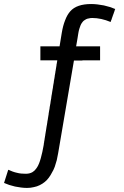

<svg xmlns="http://www.w3.org/2000/svg" viewBox="-53 -715 605 939"><path d="M436.5 -419.9Q436.5 -437.5 436.5 -488.3Q407.2 -488.3 319.3 -488.3Q322.3 -506.8 324.2 -516.6Q325.2 -526.4 326.2 -528.3Q328.1 -541 330.1 -552.7Q332 -564.5 335 -574.2Q337.9 -584 340.8 -590.8Q343.8 -598.6 348.6 -604.5Q352.5 -610.4 357.4 -614.3Q362.3 -618.2 368.2 -621.1Q374 -624 381.8 -625Q388.7 -627 398.4 -627Q419.9 -627 442.4 -622.1Q464.8 -617.2 488.3 -607.4Q488.3 -607.4 488.3 -608.4Q488.3 -608.4 488.3 -609.4Q488.3 -609.4 489.3 -610.4Q489.3 -610.4 489.3 -611.3Q489.3 -611.3 489.3 -612.3Q489.3 -612.3 490.2 -613.3Q490.2 -613.3 490.2 -614.3Q490.2 -614.3 490.2 -615.2Q490.2 -615.2 491.2 -616.2Q491.2 -616.2 491.2 -616.2Q491.2 -616.2 491.2 -617.2Q491.2 -617.2 492.2 -618.2Q492.2 -618.2 492.2 -619.1Q492.2 -619.1 493.2 -621.1Q493.2 -621.1 493.2 -622.1Q493.2 -622.1 493.2 -623Q493.2 -623 494.1 -624Q494.1 -624 494.1 -624Q494.1 -624 494.1 -625Q494.1 -625 495.1 -627Q495.1 -627 495.1 -627.9Q495.1 -627.9 495.1 -628.9Q495.1 -628.9 496.1 -628.9Q496.1 -628.9 496.1 -629.9Q496.1 -629.9 496.1 -630.9Q496.1 -630.9 496.1 -631.8Q496.1 -631.8 497.1 -631.8Q497.1 -631.8 497.1 -632.8Q497.1 -632.8 497.1 -633.8Q497.1 -633.8 497.1 -634.8Q497.1 -634.8 498 -634.8Q498 -634.8 498 -635.7Q498 -635.7 498 -636.7Q498 -636.7 498 -636.7Q498 -637.7 499 -638.7Q499 -638.7 499 -639.6Q499 -639.6 500 -640.6Q500 -640.6 500 -641.6Q500 -641.6 500 -642.6Q500 -642.6 501 -642.6Q501 -642.6 501 -643.6Q501 -643.6 501 -644.5Q501 -644.5 501 -645.5Q501 -645.5 502 -646.5Q502 -646.5 502 -646.5Q502 -646.5 502 -647.5Q502 -647.5 502.9 -648.4Q502.9 -648.4 502.9 -649.4Q502.9 -649.4 502.9 -649.4Q502.9 -649.4 502.9 -650.4Q502.9 -650.4 503.9 -651.4Q503.9 -651.4 503.9 -652.3Q503.9 -652.3 503.9 -652.3Q503.9 -652.3 503.9 -653.3Q503.9 -653.3 504.9 -654.3Q504.9 -654.3 504.9 -655.3Q504.9 -655.3 504.9 -656.2Q504.9 -656.2 505.9 -656.2Q505.9 -656.2 505.9 -658.2Q505.9 -658.2 505.9 -659.2Q505.9 -659.2 506.8 -660.2Q506.8 -660.2 506.8 -660.2Q506.8 -660.2 506.8 -662.1Q506.8 -662.1 507.8 -663.1Q507.8 -663.1 507.8 -663.1Q507.8 -663.1 507.8 -664.1Q507.8 -664.1 508.8 -666Q508.8 -666 508.8 -667Q508.8 -667 508.8 -668Q508.8 -668 509.8 -668.9Q509.8 -668.9 509.8 -669.9Q509.8 -669.9 510.7 -670.9Q498 -675.8 484.4 -680.7Q470.7 -684.6 455.1 -688.5Q439.5 -691.4 423.8 -693.4Q408.2 -695.3 392.6 -695.3Q357.4 -695.3 332 -686.5Q306.6 -677.7 291 -660.2Q275.4 -642.6 265.6 -616.2Q254.9 -589.8 249 -553.7Q245.1 -532.2 238.3 -488.3Q214.8 -488.3 144.5 -488.3Q144.5 -470.7 144.5 -419.9Q165 -419.9 227.5 -419.9Q227.5 -419.9 226.6 -418Q226.6 -418 226.6 -417Q226.6 -417 226.6 -416Q226.6 -416 226.6 -415Q226.6 -415 226.6 -414.1Q226.6 -414.1 225.6 -413.1Q225.6 -413.1 225.6 -412.1Q225.6 -412.1 225.6 -411.1Q225.6 -411.1 225.6 -410.2Q225.6 -410.2 225.6 -409.2Q225.6 -409.2 225.6 -408.2Q225.6 -408.2 224.6 -407.2Q224.6 -407.2 224.6 -406.2Q224.6 -406.2 224.6 -405.3Q224.6 -405.3 224.6 -404.3Q224.6 -404.3 224.6 -403.3Q224.6 -403.3 224.6 -402.3Q224.6 -402.3 223.6 -401.4Q223.6 -401.4 223.6 -400.4Q223.6 -400.4 223.6 -399.4Q223.6 -399.4 223.6 -397.5Q223.6 -397.5 223.6 -396.5Q223.6 -396.5 223.6 -395.5Q223.6 -395.5 222.7 -394.5Q222.7 -394.5 222.7 -393.6Q222.7 -393.6 222.7 -392.6Q222.7 -392.6 222.7 -391.6Q222.7 -391.6 222.7 -390.6Q222.7 -390.6 222.7 -389.6Q222.7 -389.6 221.7 -388.7Q221.7 -388.7 221.7 -387.7Q221.7 -387.7 221.7 -386.7Q221.7 -386.7 221.7 -385.7Q221.7 -385.7 221.7 -384.8Q221.7 -384.8 221.7 -383.8Q221.7 -383.8 220.7 -382.8Q220.7 -382.8 220.7 -381.8Q220.7 -381.8 220.7 -380.9Q220.7 -380.9 220.7 -379.9Q220.7 -378.9 220.7 -377.9Q220.7 -377.9 220.7 -377Q220.7 -377 219.7 -376Q219.7 -376 219.7 -375Q219.7 -375 219.7 -374Q219.7 -374 219.7 -373Q219.7 -373 219.7 -372.1Q219.7 -372.1 219.7 -371.1Q219.7 -371.1 218.8 -370.1Q218.8 -370.1 218.8 -369.1Q218.8 -369.1 218.8 -368.2Q218.8 -368.2 218.8 -367.2Q218.8 -367.2 218.8 -366.2Q218.8 -366.2 217.8 -365.2Q217.8 -365.2 217.8 -363.3Q217.8 -363.3 217.8 -362.3Q217.8 -362.3 217.8 -361.3Q217.8 -361.3 217.8 -360.4Q217.8 -360.4 217.8 -359.4Q217.8 -359.4 216.8 -358.4Q216.8 -358.4 216.8 -357.4Q216.8 -357.4 216.8 -356.4Q216.8 -356.4 216.8 -355.5Q216.8 -355.5 216.8 -354.5Q216.8 -354.5 216.8 -353.5Q216.8 -352.5 215.8 -351.6Q215.8 -351.6 215.8 -350.6Q215.8 -350.6 215.8 -349.6Q215.8 -349.6 215.8 -348.6Q215.8 -348.6 215.8 -347.7Q215.8 -347.7 214.8 -346.7Q214.8 -346.7 214.8 -345.7Q214.8 -345.7 214.8 -344.7Q214.8 -344.7 214.8 -343.8Q214.8 -343.8 214.8 -342.8Q214.8 -341.8 214.8 -340.8Q214.8 -340.8 213.9 -339.8Q213.9 -339.8 213.9 -338.9Q213.9 -338.9 213.9 -337.9Q213.9 -337.9 213.9 -336.9Q213.9 -336.9 213.9 -335.9Q213.9 -335.9 213.9 -335Q213.9 -335 212.9 -334Q212.9 -334 212.9 -333Q212.9 -333 212.9 -332Q212.9 -331.1 212.9 -330.1Q212.9 -330.1 212.9 -329.1Q212.9 -329.1 211.9 -328.1Q211.9 -328.1 211.9 -327.1Q211.9 -327.1 211.9 -326.2Q211.9 -326.2 211.9 -325.2Q211.9 -325.2 211.9 -324.2Q211.9 -324.2 211.9 -323.2Q211.9 -323.2 210.9 -322.3Q210.9 -321.3 210.9 -320.3Q210.9 -320.3 210.9 -319.3Q210.9 -319.3 210.9 -318.4Q210.9 -318.4 210.9 -317.4Q210.9 -317.4 210 -316.4Q210 -316.4 210 -315.4Q210 -315.4 210 -314.5Q210 -314.5 210 -313.5Q210 -313.5 210 -311.5Q210 -311.5 210 -310.5Q210 -310.5 209 -309.6Q209 -309.6 209 -308.6Q209 -308.6 209 -307.6Q209 -307.6 209 -306.6Q209 -306.6 209 -305.7Q209 -305.7 209 -304.7Q209 -304.7 208 -303.7Q208 -303.7 208 -302.7Q208 -302.7 208 -301.8Q208 -301.8 208 -300.8Q208 -300.8 208 -299.8Q208 -299.8 208 -298.8Q208 -298.8 207 -297.9Q207 -297.9 207 -296.9Q207 -296.9 207 -295.9Q207 -295.9 207 -294.9Q207 -294.9 207 -293.9Q207 -293.9 207 -293Q207 -293 206.1 -292Q206.1 -292 206.1 -291Q206.1 -290 206.1 -289.1Q206.1 -289.1 206.1 -288.1Q206.1 -288.1 206.1 -287.1Q206.1 -287.1 206.1 -286.1Q206.1 -286.1 205.1 -285.2Q205.1 -285.2 205.1 -284.2Q205.1 -284.2 205.1 -283.2Q205.1 -283.2 205.1 -282.2Q205.1 -282.2 205.1 -281.2Q205.1 -281.2 205.1 -280.3Q205.1 -280.3 204.1 -279.3Q204.1 -279.3 204.1 -278.3Q204.1 -278.3 204.1 -277.3Q204.1 -277.3 204.1 -276.4Q204.1 -276.4 204.1 -275.4Q204.1 -275.4 204.1 -274.4Q204.1 -274.4 203.1 -273.4Q203.1 -273.4 203.1 -272.5Q203.1 -272.5 203.1 -271.5Q203.1 -271.5 203.1 -270.5Q203.1 -270.5 203.1 -269.5Q203.1 -269.5 203.1 -268.6Q203.1 -268.6 202.1 -267.6Q202.1 -267.6 202.1 -266.6Q202.1 -266.6 202.1 -265.6Q202.1 -265.6 202.1 -264.6Q202.1 -264.6 202.1 -263.7Q202.1 -263.7 202.1 -262.7Q202.1 -262.7 201.2 -261.7Q201.2 -261.7 201.2 -260.7Q201.2 -260.7 201.2 -259.8Q201.2 -259.8 201.2 -258.8Q201.2 -258.8 201.2 -257.8Q201.2 -257.8 201.2 -256.8Q201.2 -256.8 200.2 -255.9Q200.2 -255.9 200.2 -254.9Q200.2 -254.9 200.2 -253.9Q200.2 -253.9 200.2 -252.9Q200.2 -252.9 200.2 -252Q200.2 -252 200.2 -251Q200.2 -251 199.2 -250Q199.2 -250 199.2 -249Q199.2 -249 199.2 -248Q199.2 -248 199.2 -247.1Q199.2 -247.1 199.2 -246.1Q199.2 -246.1 199.2 -245.1Q199.2 -245.1 198.2 -243.2Q198.2 -243.2 198.2 -242.2Q198.2 -242.2 198.2 -241.2Q198.2 -241.2 198.2 -240.2Q198.2 -240.2 198.2 -239.3Q198.2 -239.3 198.2 -238.3Q198.2 -238.3 197.3 -237.3Q197.3 -237.3 197.3 -236.3Q197.3 -236.3 197.3 -235.4Q197.3 -235.4 197.3 -234.4Q197.3 -234.4 197.3 -233.4Q197.3 -233.4 197.3 -232.4Q197.3 -232.4 197.3 -231.4Q197.3 -231.4 196.3 -230.5Q196.3 -230.5 196.3 -229.5Q196.3 -229.5 196.3 -228.5Q196.3 -228.5 196.3 -227.5Q196.3 -227.5 196.3 -226.6Q196.3 -226.6 196.3 -225.6Q196.3 -225.6 195.3 -224.6Q195.3 -224.6 195.3 -223.6Q195.3 -223.6 195.3 -222.7Q195.3 -222.7 195.3 -221.7Q195.3 -221.7 195.3 -220.7Q195.3 -220.7 195.3 -219.7Q195.3 -219.7 194.3 -218.8Q194.3 -218.8 194.3 -217.8Q194.3 -217.8 194.3 -216.8Q194.3 -216.8 194.3 -215.8Q194.3 -215.8 194.3 -214.8Q194.3 -214.8 194.3 -213.9Q194.3 -213.9 193.4 -211.9Q193.4 -211.9 193.4 -210.9Q193.4 -210.9 193.4 -210Q193.4 -210 193.4 -209Q193.4 -209 193.4 -208Q193.4 -208 193.4 -207Q193.4 -207 192.4 -206.1Q192.4 -206.1 192.4 -205.1Q192.4 -205.1 192.4 -204.1Q192.4 -204.1 192.4 -203.1Q192.4 -203.1 192.4 -202.1Q192.4 -202.1 192.4 -201.2Q192.4 -201.2 191.4 -200.2Q191.4 -200.2 191.4 -199.2Q191.4 -199.2 191.4 -198.2Q191.4 -198.2 191.4 -197.3Q191.4 -197.3 191.4 -196.3Q191.4 -196.3 190.4 -195.3Q190.4 -195.3 190.4 -194.3Q190.4 -194.3 190.4 -193.4Q190.4 -193.4 190.4 -192.4Q190.4 -192.4 190.4 -191.4Q190.4 -191.4 190.4 -190.4Q190.4 -190.4 189.5 -189.5Q189.5 -189.5 189.5 -188.5Q189.5 -188.5 189.5 -187.5Q189.5 -187.5 189.5 -186.5Q189.5 -186.5 189.5 -185.5Q189.5 -185.5 189.5 -183.6Q189.5 -183.6 188.5 -182.6Q188.5 -182.6 188.5 -181.6Q188.5 -181.6 188.5 -180.7Q188.5 -180.7 188.5 -179.7Q188.5 -179.7 188.5 -178.7Q188.5 -178.7 188.5 -177.7Q188.5 -177.7 187.5 -176.8Q187.5 -176.8 187.5 -175.8Q187.5 -175.8 187.5 -174.8Q187.5 -174.8 187.5 -173.8Q187.5 -173.8 187.5 -172.9Q187.5 -172.9 187.5 -171.9Q187.5 -171.9 186.5 -170.9Q186.5 -170.9 186.5 -169.9Q186.5 -169.9 186.5 -168.9Q186.5 -168.9 186.5 -168Q186.5 -168 186.5 -167Q186.5 -167 186.5 -166Q186.5 -166 185.5 -165Q185.5 -165 185.5 -164.1Q185.5 -164.1 185.5 -163.1Q185.5 -163.1 185.5 -162.1Q185.5 -162.1 185.5 -161.1Q185.5 -161.1 185.5 -160.2Q185.5 -160.2 184.6 -159.2Q184.6 -159.2 184.6 -158.2Q184.6 -158.2 184.6 -157.2Q184.6 -157.2 184.6 -156.2Q184.6 -156.2 184.6 -154.3Q184.6 -154.3 184.6 -153.3Q184.6 -153.3 184.6 -152.3Q184.6 -152.3 183.6 -151.4Q183.6 -151.4 183.6 -150.4Q183.6 -150.4 183.6 -149.4Q183.6 -149.4 183.6 -148.4Q183.6 -148.4 183.6 -147.5Q183.6 -147.5 183.6 -146.5Q183.6 -146.5 182.6 -145.5Q182.6 -145.5 182.6 -144.5Q182.6 -144.5 182.6 -143.6Q182.6 -143.6 182.6 -142.6Q182.6 -142.6 182.6 -141.6Q182.6 -141.6 182.6 -140.6Q182.6 -140.6 181.6 -139.6Q181.6 -139.6 181.6 -138.7Q181.6 -138.7 181.6 -137.7Q181.6 -137.7 181.6 -136.7Q181.6 -136.7 181.6 -135.7Q181.6 -135.7 181.6 -134.8Q181.6 -134.8 180.7 -133.8Q180.7 -133.8 180.7 -132.8Q180.7 -132.8 180.7 -131.8Q180.7 -131.8 180.7 -130.9Q180.7 -130.9 180.7 -129.9Q180.7 -129.9 180.7 -128.9Q180.7 -128.9 179.7 -127.9Q179.7 -127.9 179.7 -127Q179.7 -127 179.7 -126Q179.7 -126 179.7 -125Q179.7 -125 179.7 -124Q179.7 -124 179.7 -123Q179.7 -123 178.7 -122.1Q178.7 -122.1 178.7 -121.1Q178.7 -121.1 178.7 -120.1Q178.7 -120.1 178.7 -119.1Q178.7 -118.2 178.7 -117.2Q178.7 -117.2 178.7 -116.2Q178.7 -116.2 177.7 -115.2Q177.7 -115.2 177.7 -114.3Q177.7 -114.3 177.7 -113.3Q177.7 -113.3 177.7 -112.3Q177.7 -112.3 177.7 -111.3Q177.7 -111.3 177.7 -110.4Q177.7 -110.4 176.8 -109.4Q176.8 -109.4 176.8 -108.4Q176.8 -108.4 176.8 -107.4Q176.8 -107.4 176.8 -106.4Q176.8 -106.4 176.8 -105.5Q176.8 -105.5 176.8 -104.5Q176.8 -104.5 175.8 -103.5Q175.8 -103.5 175.8 -102.5Q175.8 -102.5 175.8 -101.6Q175.8 -101.6 175.8 -100.6Q175.8 -100.6 175.8 -99.6Q175.8 -99.6 175.8 -98.6Q175.8 -98.6 174.8 -97.7Q174.8 -97.7 174.8 -96.7Q174.8 -96.7 174.8 -95.7Q174.8 -95.7 174.8 -94.7Q174.8 -94.7 174.8 -93.8Q174.8 -93.8 174.8 -92.8Q174.8 -92.8 173.8 -91.8Q173.8 -91.8 173.8 -90.8Q173.8 -90.8 173.8 -89.8Q173.8 -89.8 173.8 -88.9Q173.8 -88.9 173.8 -87.9Q173.8 -87.9 173.8 -86.9Q173.8 -86.9 172.9 -85.9Q172.9 -85.9 172.9 -85Q172.9 -85 172.9 -84Q172.9 -84 172.9 -83Q172.9 -83 172.9 -82Q172.9 -82 172.9 -81.1Q172.9 -81.1 171.9 -80.1Q171.9 -80.1 171.9 -79.1Q171.9 -79.1 171.9 -78.1Q171.9 -78.1 171.9 -77.1Q171.9 -77.1 171.9 -76.2Q171.9 -76.2 171.9 -75.2Q171.9 -75.2 171.9 -74.2Q171.9 -74.2 170.9 -73.2Q170.9 -73.2 170.9 -72.3Q170.9 -72.3 170.9 -71.3Q170.9 -71.3 170.9 -70.3Q170.9 -70.3 170.9 -69.3Q170.9 -69.3 170.9 -68.4Q170.9 -68.4 169.9 -67.4Q169.9 -67.4 169.9 -66.4Q169.9 -66.4 169.9 -65.4Q169.9 -65.4 169.9 -64.5Q169.9 -64.5 169.9 -63.5Q169.9 -63.5 169.9 -62.5Q169.9 -62.5 168.9 -61.5Q168.9 -61.5 168.9 -60.5Q168.9 -60.5 168.9 -59.6Q168.9 -58.6 168.9 -57.6Q168.9 -57.6 168.9 -56.6Q168.9 -56.6 168 -55.7Q168 -55.7 168 -54.7Q168 -54.7 168 -53.7Q168 -53.7 168 -52.7Q168 -52.7 168 -51.8Q168 -51.8 168 -50.8Q168 -50.8 168 -49.8Q168 -49.8 167 -48.8Q167 -48.8 167 -47.9Q167 -47.9 167 -46.9Q167 -46.9 167 -45.9Q167 -45.9 167 -44.9Q167 -44.9 167 -43.9Q167 -43.9 166 -43Q166 -43 166 -42Q166 -42 166 -41Q166 -41 166 -40Q166 -40 166 -39.1Q166 -39.1 166 -38.1Q166 -38.1 165 -37.1Q165 -37.1 165 -36.1Q165 -36.1 165 -35.2Q165 -35.2 165 -34.2Q165 -34.2 165 -33.2Q165 -33.2 165 -32.2Q165 -32.2 165 -31.2Q165 -31.2 164.1 -31.2Q164.1 -31.2 164.1 -30.3Q164.1 -30.3 164.1 -29.3Q164.1 -29.3 164.1 -28.3Q164.1 -28.3 164.1 -27.3Q164.1 -27.3 164.1 -26.4Q164.1 -26.4 163.1 -25.4Q163.1 -25.4 163.1 -24.4Q163.1 -24.4 163.1 -23.4Q163.1 -23.4 163.1 -22.5Q163.1 -22.5 163.1 -21.5Q163.1 -21.5 163.1 -20.5Q163.1 -20.5 163.1 -19.5Q163.1 -18.6 162.1 -17.6Q162.1 -17.6 162.1 -16.6Q162.1 -16.6 162.1 -15.6Q162.1 -15.6 162.1 -14.6Q162.1 -14.6 162.1 -13.7Q162.1 -13.7 161.1 -12.7Q161.1 -12.7 161.1 -11.7Q161.1 -11.7 161.1 -10.7Q161.1 -10.7 161.1 -9.8Q161.1 -9.8 161.1 -8.8Q161.1 -8.8 161.1 -7.8Q161.1 -7.8 161.1 -7.8Q154.3 31.2 146.5 58.6Q138.7 86.9 128.9 102.5Q119.1 118.2 105.5 127Q91.8 134.8 73.2 134.8Q61.5 134.8 50.8 133.8Q40 132.8 29.3 129.9Q19.5 127.9 8.8 124Q-2 120.1 -12.7 115.2Q-19.5 136.7 -33.2 179.7Q-21.5 184.6 -7.8 189.5Q4.9 193.4 20.5 197.3Q35.2 200.2 49.8 202.1Q64.5 204.1 79.1 204.1Q96.7 204.1 112.3 200.2Q127.9 197.3 141.6 190.4Q155.3 183.6 166 174.8Q176.8 166 185.5 154.3Q194.3 142.6 201.2 128.9Q209 116.2 214.8 100.6Q219.7 85 224.6 68.4Q228.5 51.8 231.4 34.2Q256.8 -117.2 308.6 -418.9Q310.5 -418.9 317.4 -418.9Q317.4 -418.9 318.4 -418.9Q318.4 -418.9 319.3 -418.9Q319.3 -418.9 320.3 -418.9Q320.3 -418.9 321.3 -418.9Q321.3 -418.9 322.3 -418.9Q322.3 -418.9 323.2 -418.9Q323.2 -418.9 324.2 -418.9Q324.2 -418.9 325.2 -418.9Q325.2 -418.9 326.2 -418.9Q327.1 -418.9 328.1 -418.9Q328.1 -418.9 329.1 -418.9Q329.1 -418.9 330.1 -418.9Q330.1 -418.9 331.1 -418.9Q331.1 -418.9 332 -418.9Q332 -418.9 333 -418.9Q333 -418.9 334 -418.9Q334 -418.9 335 -418.9Q335 -418.9 336.9 -418.9Q336.9 -418.9 337.9 -418.9Q337.9 -418.9 338.9 -418.9Q338.9 -418.9 339.8 -418.9Q339.8 -418.9 340.8 -418.9Q340.8 -418.9 341.8 -418.9Q341.8 -418.9 342.8 -418.9Q342.8 -418.9 344.7 -418.9Q344.7 -418.9 345.7 -418.9Q345.7 -418.9 346.7 -418.9Q346.7 -418.9 347.7 -418.9Q347.7 -418.9 348.6 -418.9Q348.6 -418.9 349.6 -418.9Q349.6 -418.9 350.6 -419.9Q350.6 -419.9 352.5 -419.9Q352.5 -419.9 353.5 -419.9Q353.5 -419.9 354.5 -419.9Q354.5 -419.9 355.5 -419.9Q355.5 -419.9 356.4 -419.9Q356.4 -419.9 357.4 -419.9Q357.4 -419.9 358.4 -419.9Q358.4 -419.9 360.4 -419.9Q360.4 -419.9 361.3 -419.9Q361.3 -419.9 362.3 -419.9Q362.3 -419.9 363.3 -419.9Q363.3 -419.9 364.3 -419.9Q364.3 -419.9 365.2 -419.9Q365.2 -419.9 366.2 -419.9Q366.2 -419.9 367.2 -419.9Q367.2 -419.9 369.1 -419.9Q369.1 -419.9 370.1 -419.9Q370.1 -419.9 371.1 -419.9Q371.1 -419.9 372.1 -419.9Q372.1 -419.9 374 -419.9Q374 -419.9 375 -419.9Q375 -419.9 376 -419.9Q376 -419.9 377 -419.9Q377 -419.9 377.9 -419.9Q377.9 -419.9 378.9 -419.9Q378.9 -419.9 379.9 -419.9Q379.9 -419.9 380.9 -419.9Q380.9 -419.9 381.8 -419.9Q381.8 -419.9 382.8 -419.9Q382.8 -419.9 383.8 -419.9Q383.8 -419.9 384.8 -419.9Q384.8 -419.9 385.7 -419.9Q385.7 -419.9 386.7 -419.9Q386.7 -419.9 387.7 -419.9Q387.7 -419.9 388.7 -419.9Q388.7 -419.9 389.6 -419.9Q389.6 -419.9 390.6 -419.9Q390.6 -419.9 391.6 -419.9Q391.6 -419.9 392.6 -419.9Q392.6 -419.9 393.6 -419.9Q393.6 -419.9 394.5 -419.9Q394.5 -419.9 395.5 -419.9Q395.5 -419.9 396.5 -419.9Q396.5 -419.9 397.5 -419.9Q397.5 -419.9 398.4 -419.9Q398.4 -419.9 399.4 -419.9Q399.4 -419.9 400.4 -419.9Q400.4 -419.9 401.4 -419.9Q401.4 -419.9 401.4 -419.9Q401.4 -419.9 402.3 -419.9Q402.3 -419.9 403.3 -419.9Q403.3 -419.9 404.3 -419.9Q404.3 -419.9 405.3 -419.9Q405.3 -419.9 406.2 -419.9Q406.2 -419.9 407.2 -419.9Q407.2 -419.9 408.2 -419.9Q408.2 -419.9 409.2 -419.9Q410.2 -419.9 411.1 -419.9Q411.1 -419.9 412.1 -419.9Q412.1 -419.9 413.1 -419.9Q413.1 -419.9 414.1 -419.9Q414.1 -419.9 415 -419.9Q415 -419.9 416 -419.9Q416 -419.9 416 -419.9Q416 -419.9 417 -419.9Q417 -419.9 418 -419.9Q418 -419.9 418.9 -419.9Q418.9 -419.9 420.9 -419.9Q420.9 -419.9 421.9 -419.9Q421.9 -419.9 422.9 -419.9Q422.9 -419.9 423.8 -419.9Q423.8 -419.9 423.8 -419.9Q423.8 -419.9 424.8 -419.9Q425.8 -419.9 426.8 -419.9Q426.8 -419.9 427.7 -419.9Q427.7 -419.9 428.7 -419.9Q428.7 -419.9 428.7 -419.9Q428.7 -419.9 429.7 -419.9Q429.7 -419.9 431.6 -419.9Q431.6 -419.9 432.6 -419.9Q432.6 -419.9 432.6 -419.9Q433.6 -419.9 434.6 -419.9Q434.6 -419.9 435.5 -419.9Q435.5 -419.9 436.5 -419.9Z"/></svg>

Font: Aptus Gothic JP
Style: Medium
Weight: 400
Designer: Fuminori Ogawa / Motoya
Version: Version 1